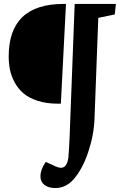

<svg xmlns="http://www.w3.org/2000/svg" viewBox="-20 -720 618 969"><path d="M287.1 -196.8H271Q214.4 -196.8 170.2 -211.2Q126 -225.6 98.9 -248.5Q71.8 -271.5 54.4 -303.5Q37.1 -335.4 30.5 -367.4Q23.9 -399.4 23.9 -435.1Q23.9 -700.2 300.8 -700.2H313ZM325.2 74.2Q327.1 56.6 331.1 -22.9L356.9 -700.2H564.9L559.1 -647L476.1 -629.9L457 -122.1Q454.1 -39.1 425.5 46.6Q397 132.3 352.1 184.1Q313 229 258.8 229Q224.6 229 204.3 213.1Q184.1 197.3 184.1 170.9Q184.1 135.3 210.9 97.2L261.2 120.1Q316.9 145.5 325.2 74.2Z"/></svg>

Font: Literata Book
Style: Bold Italic
Weight: 700
Italic angle: -3°
Designer: Latin by Veronika Burian and Jose Scaglione. Greek by Irene Vlachou. Cyrillic by Vera Evstafieva
Foundry: TypeTogether
Version: Version 1.003;PS 001.003;hotconv 1.0.88;makeotf.lib2.5.64775